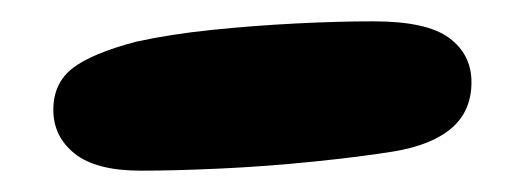

<svg xmlns="http://www.w3.org/2000/svg" viewBox="-20 -809 492 180"><path d="M112 -649Q70 -649 50 -665Q30 -681 30 -706Q30 -731 48 -745Q66 -759 108 -770Q140 -777 179 -781Q218 -785 257.5 -787Q297 -789 330 -789Q380 -789 401 -773.5Q422 -758 422 -732Q422 -705 403.5 -689Q385 -673 349 -667Q318 -662 274 -657.5Q230 -653 187 -651Q144 -649 112 -649Z"/></svg>

Font: DynaPuff Medium
Style: Regular
Weight: 500
Version: Version 2.000